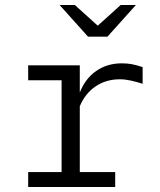

<svg xmlns="http://www.w3.org/2000/svg" viewBox="-20 -750 640 770"><path d="M93 0V-60H227V-428H93V-488H300V-379Q322 -435 366 -465.5Q410 -496 468 -496Q491 -496 509 -492.5Q527 -489 552 -481V-414Q527 -422 504.3 -427Q481.6 -432 460 -432Q406 -432 364 -404Q322 -376 300 -324V-60H442V0ZM333 -603 219 -730H280L372 -647L464 -730H525L411 -603Z"/></svg>

Font: Red Hat Mono VF Light
Style: Regular
Weight: 300
Monospace: yes
Designer: Pentagram, MCKL
Foundry: Pentagram, MCKL
Version: Version 1.023